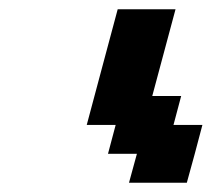

<svg xmlns="http://www.w3.org/2000/svg" viewBox="-20 -895 457 415"><path d="M258.8 -500H383.8Q389.6 -520.5 400.9 -562.3Q412.1 -604 417.5 -625H355L371.6 -687.5H309.1L359.4 -875H234.4Q223.1 -833 200.9 -750Q178.7 -667 167.5 -625H230L213.4 -562.5H275.9Z"/></svg>

Font: Faithful 32x
Style: Oblique
Weight: 400
Foundry: Faithful Resource Pack
Version: Version 1.0; January 27, 2023